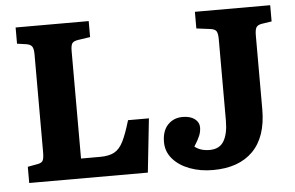

<svg xmlns="http://www.w3.org/2000/svg" viewBox="-50 -773 1321 861"><g transform="rotate(-5 610.0 -343.0)"><path d="M49 0V-73L93 -81Q111 -84 117 -93.5Q123 -103 123 -132V-573Q123 -598 116 -608Q109 -618 91 -621L49 -627V-700H378V-628L324 -620Q303 -617 296.5 -607.5Q290 -598 290 -573V-89H376Q416 -89 440 -102Q464 -115 480.5 -148Q497 -181 515 -242H609L583 0ZM876 14Q818 14 770.5 -4Q723 -22 695 -54.5Q667 -87 667 -130Q667 -180 693 -207.5Q719 -235 760 -235Q794 -235 814 -220Q834 -205 834 -182Q834 -163 826.5 -144.5Q819 -126 801 -98Q827 -77 868 -77Q913 -77 932.5 -110Q952 -143 952 -202V-567Q952 -593 946 -603.5Q940 -614 919 -617L856 -625V-700H1195V-627L1149 -620Q1132 -617 1125.5 -607Q1119 -597 1119 -570V-238Q1119 -114 1055.5 -50Q992 14 876 14Z"/></g></svg>

Font: Literata 12pt
Style: Bold
Weight: 700
Designer: Latin by Veronika Burian and Jose Scaglione. Greek by Irene Vlachou. Cyrillic by Vera Evstafieva.
Foundry: TypeTogether
Version: Version 3.002